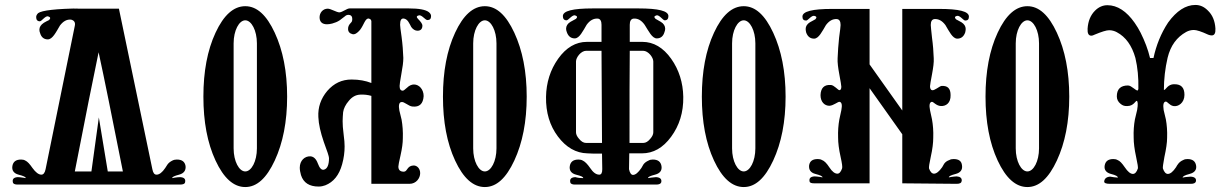

<svg xmlns="http://www.w3.org/2000/svg" viewBox="-20 -742 4955 775"><path d="M729 -72C726 -89 715 -98 694 -98C688 -98 682 -97 676 -94C668 -90 661 -85 656 -78L647 -64C635 -46 623 -37 612 -37C603 -37 598 -44 595 -59L460 -707C293 -707 242 -707 307 -708C206 -707 149 -700 134 -689C129 -684 126 -679 126 -673C126 -662 131 -656 141 -656C148 -656 163 -679 174 -676C184 -673 185 -668 178 -661C171 -658 164 -654 157 -650C145 -642 139 -633 139 -622C139 -617 140 -613 142 -608C147 -591 158 -583 173 -583C192 -583 206 -612 222 -639C235 -656 249 -664 266 -663C279 -660 285 -652 282 -638L164 -59C161 -44 155 -37 147 -37C136 -37 124 -46 111 -64C100 -80 91 -90 82 -94C77 -97 71 -98 65 -98C44 -98 33 -89 30 -72C27 -54 36 -42 55 -37C74 -32 84 -28 84 -23L72 -25C65 -26 58 -27 52 -27C35 -26 29 -19 32 -6C33 0 40 3 51 3H707C719 3 726 0 727 -6C730 -19 724 -26 707 -27C700 -27 693 -26 686 -25L675 -23C675 -28 684 -32 703 -37C722 -42 731 -54 729 -72ZM415 -50 379 -268 349 -50H282C324 -266 356 -426 378 -531C401 -426 433 -266 476 -50Z M1139 -352C1139 -453 1122 -539 1089 -610C1056 -681 1017 -717 970 -717C923 -717 883 -681 850 -610C817 -539 801 -453 801 -352C801 -251 817 -165 850 -94C883 -23 923 13 970 13C1017 13 1056 -23 1089 -94C1122 -165 1139 -251 1139 -352ZM1017 -143C1017 -91 995 -50 970 -50C945 -50 923 -91 923 -143V-567C923 -619 945 -660 970 -660C995 -660 1017 -619 1017 -567Z M1705 -661C1715 -661 1720 -666 1720 -677C1720 -683 1717 -688 1711 -693C1698 -703 1671 -708 1630 -708H1391C1380 -708 1363 -693 1350 -692C1339 -692 1315 -707 1303 -707C1283 -707 1269 -690 1270 -670C1271 -653 1281 -644 1300 -644C1306 -644 1313 -645 1321 -647C1332 -650 1342 -654 1351 -660L1372 -676C1376 -680 1381 -682 1386 -682C1397 -682 1402 -676 1402 -665C1402 -660 1401 -655 1398 -652C1387 -641 1385 -634 1385 -625C1385 -614 1391 -607 1403 -604C1412 -602 1422 -608 1433 -621C1449 -641 1454 -670 1469 -667C1477 -665 1480 -660 1479 -651V-407C1456 -416 1430 -421 1399 -421C1360 -421 1328 -406 1301 -375C1275 -344 1263 -309 1265 -270C1266 -241 1274 -207 1287 -169C1301 -132 1308 -110 1308 -104C1308 -76 1301 -60 1287 -57C1278 -55 1270 -63 1263 -82C1256 -101 1246 -110 1233 -111C1210 -112 1190 -94 1190 -65C1190 -56 1192 -46 1195 -35C1205 -4 1229 11 1266 11C1276 11 1285 9 1293 6C1326 -7 1349 -35 1361 -79C1368 -104 1371 -128 1371 -151C1371 -162 1370 -179 1367 -200C1364 -222 1363 -240 1363 -253C1363 -264 1364 -276 1365 -289C1367 -304 1375 -320 1388 -335C1401 -351 1416 -359 1433 -360C1450 -361 1465 -359 1479 -355V0H1633C1660 0 1676 -23 1676 -43C1676 -62 1663 -75 1648 -74C1622 -72 1625 -49 1610 -49C1595 -49 1588 -56 1588 -70C1588 -75 1591 -90 1597 -116C1603 -143 1606 -165 1606 -184C1607 -211 1605 -236 1601 -259L1592 -296C1588 -317 1591 -329 1600 -330C1611 -333 1629 -313 1645 -312C1673 -309 1688 -323 1690 -354C1690 -381 1672 -401 1651 -401C1642 -401 1632 -397 1623 -388C1614 -380 1609 -376 1606 -376C1597 -376 1593 -382 1593 -395C1593 -400 1595 -416 1600 -443C1605 -470 1608 -491 1608 -508C1607 -535 1605 -563 1601 -593C1597 -621 1595 -637 1595 -642C1595 -661 1600 -669 1611 -667C1626 -664 1632 -648 1640 -633C1647 -623 1656 -618 1665 -618C1678 -618 1685 -625 1685 -639C1685 -645 1679 -654 1667 -666C1660 -673 1661 -678 1671 -680C1682 -683 1697 -661 1705 -661Z M2106 -352C2106 -453 2089 -539 2056 -610C2023 -681 1984 -717 1937 -717C1890 -717 1850 -681 1817 -610C1784 -539 1768 -453 1768 -352C1768 -251 1784 -165 1817 -94C1850 -23 1890 13 1937 13C1984 13 2023 -23 2056 -94C2089 -165 2106 -251 2106 -352ZM1984 -143C1984 -91 1962 -50 1937 -50C1912 -50 1890 -91 1890 -143V-567C1890 -619 1912 -660 1937 -660C1962 -660 1984 -619 1984 -567Z M2738 -351C2737 -408 2721 -460 2689 -505C2657 -550 2618 -573 2573 -573H2522V-642C2522 -657 2527 -666 2538 -667C2555 -668 2569 -660 2582 -642C2598 -617 2612 -587 2631 -587C2646 -587 2657 -595 2662 -612C2664 -617 2665 -622 2665 -626C2665 -637 2659 -647 2647 -654L2626 -666C2619 -673 2620 -677 2630 -680C2641 -683 2656 -660 2663 -660C2673 -660 2678 -666 2678 -677C2678 -698 2638 -708 2557 -708H2373C2292 -708 2252 -698 2252 -677C2252 -666 2257 -660 2267 -660C2274 -660 2290 -683 2301 -680C2310 -677 2312 -673 2305 -666L2283 -654C2271 -647 2265 -637 2265 -626C2265 -622 2266 -617 2268 -612C2274 -595 2285 -587 2300 -587C2319 -587 2333 -617 2348 -642C2361 -660 2376 -668 2393 -667C2403 -666 2408 -657 2408 -642V-573H2349C2304 -573 2265 -550 2233 -505C2201 -460 2185 -408 2184 -351C2183 -288 2199 -235 2232 -191C2265 -147 2305 -124 2351 -123C2360 -122 2379 -122 2410 -122L2411 -59C2411 -44 2407 -37 2399 -37C2386 -37 2374 -46 2362 -64C2351 -80 2341 -90 2332 -94C2327 -97 2321 -98 2315 -98C2294 -98 2283 -89 2280 -72C2277 -54 2286 -42 2305 -37C2325 -32 2335 -28 2334 -23C2323 -23 2313 -24 2302 -27C2285 -26 2279 -19 2282 -6C2283 0 2290 3 2301 3H2629C2640 3 2647 0 2649 -6C2652 -19 2645 -26 2628 -27C2613 -26 2602 -24 2596 -23C2595 -28 2605 -32 2624 -37C2644 -42 2653 -54 2650 -72C2647 -89 2636 -98 2615 -98C2609 -98 2603 -97 2598 -94C2589 -90 2582 -85 2577 -78L2569 -64C2556 -45 2545 -36 2535 -36C2528 -36 2522 -44 2519 -59L2520 -123H2571C2617 -123 2656 -145 2689 -190C2722 -235 2739 -288 2738 -351ZM2617 -208C2617 -200 2613 -191 2605 -182C2596 -171 2587 -165 2576 -165H2521C2521 -326 2521 -450 2522 -537H2576C2597 -537 2617 -510 2617 -494ZM2346 -165C2335 -165 2326 -171 2317 -182C2309 -191 2305 -200 2305 -208V-494C2305 -510 2325 -537 2346 -537H2408C2409 -306 2410 -182 2410 -165Z M3151 -352C3151 -453 3134 -539 3101 -610C3068 -681 3029 -717 2982 -717C2935 -717 2895 -681 2862 -610C2829 -539 2813 -453 2813 -352C2813 -251 2829 -165 2862 -94C2895 -23 2935 13 2982 13C3029 13 3068 -23 3101 -94C3134 -165 3151 -251 3151 -352ZM3029 -143C3029 -91 3007 -50 2982 -50C2957 -50 2935 -91 2935 -143V-567C2935 -619 2957 -660 2982 -660C3007 -660 3029 -619 3029 -567Z M3876 -659C3886 -659 3891 -664 3891 -675C3891 -696 3851 -706 3771 -706H3622V-296L3490 -482V-706H3339C3259 -706 3219 -696 3219 -675C3219 -664 3224 -659 3234 -659C3241 -659 3256 -681 3267 -678C3276 -676 3278 -671 3271 -664L3249 -652C3238 -645 3232 -636 3232 -625C3232 -620 3233 -616 3234 -611C3240 -594 3251 -586 3266 -586C3285 -586 3299 -616 3314 -641C3327 -658 3341 -666 3358 -665C3368 -664 3373 -656 3373 -641C3373 -636 3371 -619 3367 -590C3364 -561 3362 -534 3361 -507C3360 -490 3363 -468 3368 -441C3373 -414 3376 -397 3376 -392C3376 -383 3373 -378 3368 -378C3363 -378 3347 -398 3334 -399C3307 -401 3293 -387 3292 -358C3292 -331 3308 -315 3328 -315C3345 -316 3362 -332 3369 -331C3378 -329 3380 -318 3376 -297L3368 -260C3364 -238 3362 -213 3363 -186C3363 -166 3366 -140 3373 -109C3379 -82 3381 -67 3379 -62C3374 -48 3368 -41 3360 -41C3350 -41 3339 -49 3328 -66C3317 -83 3307 -93 3298 -96C3293 -99 3287 -100 3281 -100C3260 -100 3249 -92 3246 -75C3244 -57 3252 -45 3271 -40C3290 -35 3300 -31 3300 -26L3289 -28C3281 -29 3274 -30 3268 -30C3251 -29 3245 -22 3248 -9C3249 -4 3256 -2 3267 -2H3490V-386L3622 -200V-2L3842 0C3855 0 3861 -4 3862 -12C3863 -23 3856 -29 3842 -30C3836 -30 3829 -29 3821 -28L3810 -26C3810 -31 3819 -35 3838 -40C3857 -45 3866 -57 3863 -75C3861 -92 3850 -100 3829 -100C3823 -100 3817 -99 3812 -96C3803 -93 3796 -88 3791 -81L3783 -67C3771 -50 3760 -41 3750 -41C3742 -41 3735 -48 3730 -62C3729 -67 3731 -82 3737 -109C3744 -140 3747 -166 3747 -186C3748 -213 3746 -238 3742 -260L3734 -297C3730 -318 3732 -329 3741 -331C3748 -332 3758 -315 3778 -314C3798 -313 3818 -326 3817 -358C3817 -385 3805 -397 3780 -395C3772 -394 3751 -375 3742 -378C3737 -379 3734 -385 3734 -394C3734 -399 3737 -415 3742 -442C3747 -469 3750 -490 3749 -507C3748 -534 3746 -561 3742 -590C3739 -619 3737 -636 3737 -641C3737 -656 3742 -664 3752 -665C3769 -666 3783 -658 3796 -641C3811 -616 3825 -586 3844 -586C3859 -586 3870 -594 3876 -611C3877 -616 3878 -620 3878 -625C3878 -636 3872 -645 3861 -652L3839 -664C3832 -671 3834 -676 3843 -678C3854 -681 3869 -659 3876 -659Z M4296 -352C4296 -453 4279 -539 4246 -610C4213 -681 4174 -717 4127 -717C4080 -717 4040 -681 4007 -610C3974 -539 3958 -453 3958 -352C3958 -251 3974 -165 4007 -94C4040 -23 4080 13 4127 13C4174 13 4213 -23 4246 -94C4279 -165 4296 -251 4296 -352ZM4174 -143C4174 -91 4152 -50 4127 -50C4102 -50 4080 -91 4080 -143V-567C4080 -619 4102 -660 4127 -660C4152 -660 4174 -619 4174 -567Z M4886 -627C4884 -658 4874 -682 4855 -700C4840 -715 4824 -722 4805 -722C4766 -722 4729 -698 4695 -651C4666 -607 4647 -559 4636 -508H4622C4614 -542 4601 -576 4584 -610C4577 -624 4569 -637 4560 -650C4527 -697 4490 -721 4450 -721C4432 -721 4415 -714 4400 -699C4382 -681 4372 -657 4370 -626C4369 -607 4374 -598 4385 -598C4388 -598 4393 -599 4398 -602C4427 -614 4446 -620 4457 -620C4468 -620 4479 -617 4488 -612C4524 -593 4549 -558 4563 -508C4572 -470 4576 -428 4575 -383L4573 -377C4565 -374 4548 -397 4533 -397C4503 -397 4488 -382 4488 -353C4488 -341 4493 -331 4503 -323C4511 -316 4520 -313 4531 -314C4555 -314 4564 -335 4568 -335C4573 -334 4574 -321 4570 -298L4561 -260C4557 -238 4555 -213 4556 -186C4556 -166 4559 -140 4566 -108C4572 -81 4574 -66 4573 -62C4568 -47 4561 -40 4553 -40C4543 -40 4532 -49 4520 -67C4509 -83 4500 -93 4491 -96C4486 -99 4480 -100 4474 -100C4453 -100 4442 -91 4439 -74C4436 -57 4445 -45 4464 -40C4484 -35 4493 -30 4492 -25C4481 -26 4471 -27 4461 -29C4446 -28 4438 -21 4437 -9C4437 -3 4445 0 4460 0H4787C4798 0 4805 -3 4807 -9C4810 -21 4803 -28 4786 -29C4771 -28 4760 -27 4754 -25C4753 -30 4763 -35 4782 -40C4802 -45 4811 -57 4808 -74C4805 -91 4794 -100 4773 -100C4767 -100 4761 -99 4756 -96C4739 -89 4732 -76 4727 -67C4715 -49 4704 -40 4694 -40C4686 -40 4679 -47 4674 -62C4673 -66 4675 -81 4680 -108C4687 -140 4691 -166 4691 -186C4692 -213 4690 -238 4686 -260L4677 -298C4674 -319 4676 -330 4685 -332C4692 -333 4700 -317 4716 -314C4736 -310 4761 -327 4761 -359C4761 -388 4748 -402 4721 -402C4718 -402 4714 -402 4710 -401C4690 -396 4685 -378 4678 -379C4678 -422 4683 -466 4693 -509C4705 -558 4730 -592 4768 -613C4777 -618 4788 -621 4799 -621C4810 -621 4829 -615 4857 -602C4862 -600 4867 -599 4871 -599C4882 -599 4887 -608 4886 -627Z"/></svg>

Font: GFS Eustace
Style: Regular
Weight: 400
Designer: George Matthiopoulos
Foundry: George Matthiopoulos
Version: Version 1.0